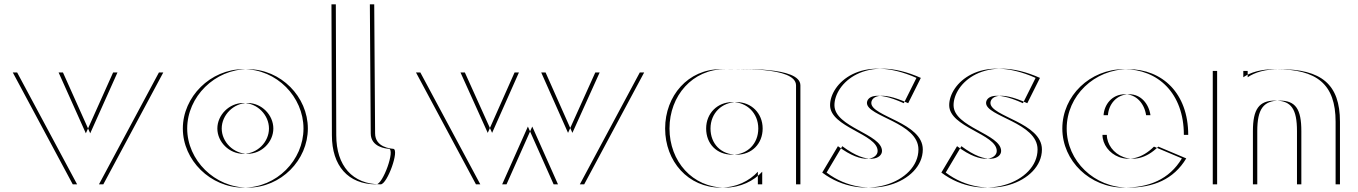

<svg xmlns="http://www.w3.org/2000/svg" viewBox="-20 -845 6223 880"><path d="M268.5 -513 393.5 -234 518.5 -513H728.5L453.5 0H333.5L58.5 -513ZM248.5 -513H38.5L313.5 0H433.5L708.5 -513H498.5L373.5 -234Z M996.2 -256C996.2 -317.8 1050.4 -372.9 1115 -372.9C1179.6 -372.9 1232.8 -317.8 1232.8 -256C1232.8 -194.3 1179.6 -140.1 1115 -140.1C1050.4 -140.1 996.2 -194.3 996.2 -256ZM838 -256C838 -401 964 -528 1116 -528C1268 -528 1391 -401 1391 -256C1391 -111 1268 15 1116 15C964 15 838 -111 838 -256ZM976.2 -256C976.2 -194.3 1030.4 -140.1 1095 -140.1C1159.6 -140.1 1212.8 -194.3 1212.8 -256C1212.8 -317.8 1159.6 -372.9 1095 -372.9C1030.4 -372.9 976.2 -317.8 976.2 -256ZM818 -256C818 -111 944 15 1096 15C1248 15 1371 -111 1371 -256C1371 -401 1248 -528 1096 -528C944 -528 818 -401 818 -256Z M1724.6 0C1594.6 0 1521.2 -86 1521.2 -225L1519.2 -825H1695.2L1699.2 -234C1699.2 -169.4 1771.4 -163.9 1782.2 -163C1812.6 -160.5 1755.2 0 1724.6 0ZM1704.6 0C1735.2 0 1792.6 -160.5 1762.2 -163C1751.4 -163.9 1679.2 -169.4 1679.2 -234L1675.2 -825H1499.2L1501.2 -225C1501.2 -86 1574.6 0 1704.6 0Z M2301.5 0H2181.5L1906.5 -513H2110.5L2235.5 -236L2358.5 -513H2480.5L2603.5 -236L2728.5 -513H2932.5L2657.5 0H2537.5L2419.5 -265ZM2281.5 0 2399.5 -265 2517.5 0H2637.5L2912.5 -513H2708.5L2583.5 -236L2460.5 -513H2338.5L2215.5 -236L2090.5 -513H1886.5L2161.5 0Z M3236.5 -256C3236.5 -327 3289.5 -377 3356.5 -377C3422.5 -377 3475.5 -327 3475.5 -256C3475.5 -186 3425.5 -136 3356.5 -136C3284.5 -136 3236.5 -186 3236.5 -256ZM3648.5 -454V0H3473.5V-58C3435.5 -16 3373.5 15 3303.5 15C3153.5 15 3048.5 -106 3048.5 -256C3048.5 -406 3153.5 -528 3303.5 -528C3372.5 -528 3648 -541 3648.5 -454ZM3216.5 -256C3216.5 -186 3264.5 -136 3336.5 -136C3405.5 -136 3455.5 -186 3455.5 -256C3455.5 -327 3402.5 -377 3336.5 -377C3269.5 -377 3216.5 -327 3216.5 -256ZM3628.5 -454C3628 -541 3352.5 -528 3283.5 -528C3133.5 -528 3028.5 -406 3028.5 -256C3028.5 -106 3133.5 15 3283.5 15C3353.5 15 3415.5 -16 3453.5 -58V0H3628.5Z M3840.5 -175C3960 -85 4022.5 -119 4022.5 -153C4022.5 -231 3804.5 -261.4 3804.5 -363C3804.5 -460 3945.5 -602 4200.5 -488L4142.5 -372C4006.5 -434 3973.5 -397 3973.5 -373C3973.5 -311 4209.5 -283 4209.5 -160C4209.5 -9 3955.5 87 3768.5 -54ZM3820.5 -175 3748.5 -54C3935.5 87 4189.5 -9 4189.5 -160C4189.5 -283 3953.5 -311 3953.5 -373C3953.5 -397 3986.5 -434 4122.5 -372L4180.5 -488C3925.5 -602 3784.5 -460 3784.5 -363C3784.5 -261.4 4002.5 -231 4002.5 -153C4002.5 -119 3940 -85 3820.5 -175Z M4386.5 -175C4506 -85 4568.5 -119 4568.5 -153C4568.5 -231 4350.5 -261.4 4350.5 -363C4350.5 -460 4491.5 -602 4746.5 -488L4688.5 -372C4552.5 -434 4519.5 -397 4519.5 -373C4519.5 -311 4755.5 -283 4755.5 -160C4755.5 -9 4501.5 87 4314.5 -54ZM4366.5 -175 4294.5 -54C4481.5 87 4735.5 -9 4735.5 -160C4735.5 -283 4499.5 -311 4499.5 -373C4499.5 -397 4532.5 -434 4668.5 -372L4726.5 -488C4471.5 -602 4330.5 -460 4330.5 -363C4330.5 -261.4 4548.5 -231 4548.5 -153C4548.5 -119 4486 -85 4366.5 -175Z M5058 -317C5061 -364 5095 -413 5156 -413C5208 -413 5245 -371 5253 -317ZM5289 -173 5417 -119C5359 -22 5265 15 5151 15C4996 15 4869 -107 4869 -256C4869 -406 4996 -528 5151 -528C5307 -528 5426 -418 5426 -227H5053C5053 -141 5176 -60 5289 -173ZM5038 -317H5233C5225 -371 5188 -413 5136 -413C5075 -413 5041 -364 5038 -317ZM5269 -173C5156 -60 5033 -141 5033 -227H5406C5406 -418 5287 -528 5131 -528C4976 -528 4849 -406 4849 -256C4849 -107 4976 15 5131 15C5245 15 5339 -22 5397 -119Z M5742.5 0H5558.5V-520H5698.5V-491C5732.5 -514 5779.5 -528 5844.5 -528C6036.5 -528 6121.5 -459 6121.5 -287V0H5944.5V-244C5944.5 -345 5918.5 -384 5844.5 -384C5770.5 -384 5742.5 -345 5742.5 -244ZM5722.5 0V-244C5722.5 -345 5750.5 -384 5824.5 -384C5898.5 -384 5924.5 -345 5924.5 -244V0H6101.5V-287C6101.5 -459 6016.5 -528 5824.5 -528C5759.5 -528 5712.5 -514 5678.5 -491V-520H5538.5V0Z"/></svg>

Font: Hussar Plate
Style: Regular
Weight: 700
Foundry: Cannot Into Space Fonts
Version: Version 0.798247